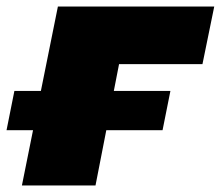

<svg xmlns="http://www.w3.org/2000/svg" viewBox="-32 -567 675 587"><path d="M12 -289H93L145 -547H623L587 -371H332L316 -289H489L465 -169H293L260 0H35L69 -169H-12Z"/></svg>

Font: Argentum Sans Black
Style: Italic
Weight: 900
Italic angle: -11°
Designer: Julieta Ulanovsky (font), Cristiano Sobral (main changes and remaster)
Foundry: Julieta Ulanovsky (font), Cristiano Sobral (main changes and remaster)
Version: Version 2.007;June 15, 2022;FontCreator 14.0.0.2814 64-bit; 